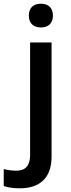

<svg xmlns="http://www.w3.org/2000/svg" viewBox="-79 -767 378 1027"><path d="M75.2 -683.1C75.2 -644 98.6 -620.1 140.1 -620.1C180.7 -620.1 204.1 -644 204.1 -683.1C204.1 -724.1 180.7 -747.1 140.1 -747.1C98.6 -747.1 75.2 -724.1 75.2 -683.1ZM26.9 240.2C136.7 240.2 196.8 182.1 196.8 70.8V-540H82V63C82 118.2 57.6 146 8.8 146C-14.2 146 -37.1 143.1 -59.1 137.2V228C-36.1 236.3 -7.8 240.2 26.9 240.2Z"/></svg>

Font: Open Sans 600
Style: Regular
Weight: 600
Foundry: Ascender Corporation
Version: Version 1.100;PS 001.100;hotconv 1.0.88;makeotf.lib2.5.64775